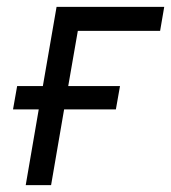

<svg xmlns="http://www.w3.org/2000/svg" viewBox="-20 -540 499 560"><path d="M55 0H129L167 -221H318L330 -289H179L207 -450H447L459 -520H145L105 -289H30L18 -221H93Z"/></svg>

Font: Fixel Display
Style: Italic
Weight: 400
Italic angle: -10°
Designer: AlfaBravo + MacPaw
Foundry: Kyrylo Tkachov, Marchela Mozhyna, Serhii Makarenko, Maria Weinstein, Zakhar Kryvoshyya
Version: Version 1.210;Glyphs 3.2 (3217)